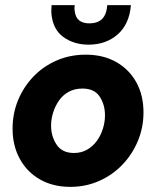

<svg xmlns="http://www.w3.org/2000/svg" viewBox="-20 -717 609 748"><path d="M254 11Q187 11 136.5 -17.5Q86 -46 57.5 -97.5Q29 -149 29 -216Q29 -275 50.5 -327Q72 -379 110.5 -419Q149 -459 201 -481.5Q253 -504 314 -504Q382 -504 432.5 -475.5Q483 -447 511 -396.5Q539 -346 539 -279Q539 -220 517 -167.5Q495 -115 456.5 -75Q418 -35 366 -12Q314 11 254 11ZM268 -121Q297 -121 319.5 -134Q342 -147 357.5 -168.5Q373 -190 381 -216Q389 -242 389 -268Q389 -309 368.5 -340.5Q348 -372 301 -372Q271 -372 248 -359.5Q225 -347 210 -325.5Q195 -304 187 -278.5Q179 -253 179 -227Q179 -186 200.5 -153.5Q222 -121 268 -121ZM325 -543Q268 -543 226.5 -573Q185 -603 180 -667Q180 -669 180 -677.5Q180 -686 181 -697H271Q270 -691 270 -685Q270 -679 271 -674Q274 -649 288.5 -637.5Q303 -626 328 -626Q360 -626 377.5 -643Q395 -660 398 -697H490Q484 -623 438.5 -583Q393 -543 325 -543Z"/></svg>

Font: Hanken Grotesk Black
Style: Italic
Weight: 900
Italic angle: -8°
Designer: Alfredo Marco Pradil
Foundry: Hanken Design Co.
Version: Version 3.013